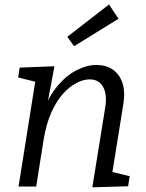

<svg xmlns="http://www.w3.org/2000/svg" viewBox="-20 -824 645 848"><path d="M387.8 3.3 444.1 -345.6Q451.5 -388.2 444.5 -416.5Q437.5 -444.8 420 -459.1Q402.6 -473.5 376.3 -473.5Q348.6 -473.5 317.7 -457.5Q286.7 -441.5 257.6 -409Q228.5 -376.6 206.2 -326.1Q183.9 -275.7 172.6 -206.8L139.9 0H61.9L141.9 -502.7L169 -454.8L60.2 -481.9L66.9 -525.4L220.5 -531.4L183.5 -334.5L159.4 -296.6Q185.7 -383.7 227.6 -436.3Q269.4 -489 316.6 -513Q363.8 -537.1 405.8 -537.1Q447.8 -537.1 477.8 -516.9Q507.8 -496.7 520.8 -457.5Q533.8 -418.3 524.2 -360.7L473.5 -45.8L440.7 -72.9L552.8 -45.8L545.8 -1.3ZM307.3 -619.9 277.2 -661.4 461.4 -804.2 503.5 -741.3Z"/></svg>

Font: Bitter Thin
Style: Italic
Weight: 100
Italic angle: -9°
Designer: Sol Matas, and Bitter project Authors
Foundry: Sol Matas
Version: Version 2.002